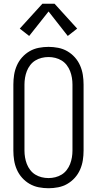

<svg xmlns="http://www.w3.org/2000/svg" viewBox="-20 -992 515 1020"><path d="M238 8Q212 8 186 3Q160 -2 137.5 -15Q115 -28 97.5 -47.5Q80 -67 69.5 -91Q59 -115 55 -140.5Q51 -166 51 -192V-543Q51 -569 55 -594.5Q59 -620 69.5 -644Q80 -668 97.5 -687.5Q115 -707 137.5 -720Q160 -733 186 -738Q212 -743 238 -743Q263 -743 289 -738Q315 -733 337.5 -720Q360 -707 377.5 -687.5Q395 -668 405.5 -644Q416 -620 420 -594.5Q424 -569 424 -543V-192Q424 -166 420 -140.5Q416 -115 405.5 -91Q395 -67 377.5 -47.5Q360 -28 337.5 -15Q315 -2 289 3Q263 8 238 8ZM238 -46Q256 -46 274 -50.5Q292 -55 307.5 -64.5Q323 -74 334.5 -89Q346 -104 352.5 -121Q359 -138 362 -156Q365 -174 365 -192V-543Q365 -561 362 -579Q359 -597 352.5 -614Q346 -631 334.5 -646Q323 -661 307.5 -670.5Q292 -680 274 -684.5Q256 -689 238 -689Q219 -689 201 -684.5Q183 -680 167.5 -670.5Q152 -661 140.5 -646Q129 -631 122.5 -614Q116 -597 113 -579Q110 -561 110 -543V-192Q110 -174 113 -156Q116 -138 122.5 -121Q129 -104 140.5 -89Q152 -74 167.5 -64.5Q183 -55 201 -50.5Q219 -46 238 -46ZM135 -801 85 -840 205 -972H270L390 -840L340 -801L238 -931Z"/></svg>

Font: Iosevka QP Light
Style: Regular
Weight: 300
Designer: Belleve Invis
Foundry: Belleve Invis
Version: Version 20.0.0; ttfautohint (v1.8.4)